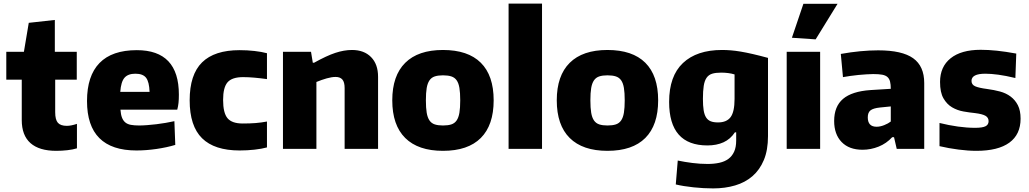

<svg xmlns="http://www.w3.org/2000/svg" viewBox="-20 -828 5724 1068"><path d="M293 11Q198 11 149.5 -32Q101 -75 101 -160V-385H15V-540H113L140 -701L285 -717V-540H407V-385H287V-204Q287 -162 302 -145Q317 -128 352 -128Q375 -128 408 -139V-3Q386 4 355 7.5Q324 11 293 11Z M739 9Q464 9 464 -266Q464 -406 533.5 -477.5Q603 -549 741 -549Q975 -549 975 -302Q975 -275 973 -256Q971 -237 966 -218H650Q652 -191 658.5 -174Q665 -157 677 -147Q689 -137 708 -133.5Q727 -130 754 -130Q774 -130 799 -132Q824 -134 850 -137Q876 -140 901.5 -144.5Q927 -149 950 -154L955 -22Q909 -8 851 0.5Q793 9 739 9ZM733 -418Q692 -418 672.5 -395.5Q653 -373 649 -317H812Q810 -373 792.5 -395.5Q775 -418 733 -418Z M1313 9Q1173 9 1104 -59Q1035 -127 1035 -270Q1035 -413 1104 -481Q1173 -549 1313 -549Q1355 -549 1395 -544.5Q1435 -540 1465 -532V-388Q1429 -393 1395.5 -396Q1362 -399 1332 -399Q1271 -399 1246 -370.5Q1221 -342 1221 -272Q1221 -200 1245.5 -170.5Q1270 -141 1330 -141Q1371 -141 1402 -143.5Q1433 -146 1465 -152V-8Q1436 0 1395.5 4.5Q1355 9 1313 9Z M1554 -540H1710L1720 -479H1727Q1797 -518 1845.5 -534Q1894 -550 1938 -550Q2005 -550 2044 -510.5Q2083 -471 2083 -401V0H1897V-338Q1897 -371 1884.5 -385.5Q1872 -400 1847 -400Q1825 -400 1797 -392Q1769 -384 1740 -372V0H1554Z M2444 11Q2306 11 2234 -60.5Q2162 -132 2162 -270Q2162 -407 2234 -478.5Q2306 -550 2444 -550Q2583 -550 2654.5 -479Q2726 -408 2726 -270Q2726 -132 2654.5 -60.5Q2583 11 2444 11ZM2444 -130Q2472 -130 2490.5 -136Q2509 -142 2520 -158Q2531 -174 2535.5 -201Q2540 -228 2540 -270Q2540 -312 2535.5 -339Q2531 -366 2520 -381.5Q2509 -397 2490.5 -403Q2472 -409 2444 -409Q2417 -409 2398.5 -403Q2380 -397 2369 -381Q2358 -365 2353.5 -338.5Q2349 -312 2349 -270Q2349 -228 2353.5 -201Q2358 -174 2369 -158Q2380 -142 2398.5 -136Q2417 -130 2444 -130Z M2809 -808H2995V0H2809Z M3359 11Q3221 11 3149 -60.5Q3077 -132 3077 -270Q3077 -407 3149 -478.5Q3221 -550 3359 -550Q3498 -550 3569.5 -479Q3641 -408 3641 -270Q3641 -132 3569.5 -60.5Q3498 11 3359 11ZM3359 -130Q3387 -130 3405.5 -136Q3424 -142 3435 -158Q3446 -174 3450.5 -201Q3455 -228 3455 -270Q3455 -312 3450.5 -339Q3446 -366 3435 -381.5Q3424 -397 3405.5 -403Q3387 -409 3359 -409Q3332 -409 3313.5 -403Q3295 -397 3284 -381Q3273 -365 3268.5 -338.5Q3264 -312 3264 -270Q3264 -228 3268.5 -201Q3273 -174 3284 -158Q3295 -142 3313.5 -136Q3332 -130 3359 -130Z M3947 220Q3894 220 3837.5 214Q3781 208 3739 198L3750 65Q3788 73 3831 78.5Q3874 84 3916 84Q3952 84 3981.5 77.5Q4011 71 4031.5 56Q4052 41 4063.5 16Q4075 -9 4075 -46V-92H4068Q4043 -54 4004.5 -36.5Q3966 -19 3915 -19Q3702 -19 3702 -261Q3702 -405 3779 -477.5Q3856 -550 3996 -550Q4020 -550 4045 -548Q4070 -546 4100 -541Q4130 -536 4167 -527.5Q4204 -519 4252 -506V-71Q4252 7 4229 62Q4206 117 4165.5 152Q4125 187 4069 203.5Q4013 220 3947 220ZM3974 -147Q4022 -147 4044 -176.5Q4066 -206 4066 -278V-414Q4050 -419 4031 -421.5Q4012 -424 3991 -424Q3961 -424 3941.5 -418Q3922 -412 3910.5 -395.5Q3899 -379 3894.5 -350.5Q3890 -322 3890 -278Q3890 -240 3894 -215Q3898 -190 3907.5 -175Q3917 -160 3933 -153.5Q3949 -147 3974 -147Z M4385 -618 4449 -807H4639L4517 -609ZM4356 -540H4542V0H4356Z M4778 5Q4703 5 4661.5 -38Q4620 -81 4620 -155Q4620 -236 4669.5 -278Q4719 -320 4822 -327L4935 -334Q4935 -358 4931 -374Q4927 -390 4916.5 -399.5Q4906 -409 4887 -412.5Q4868 -416 4837 -416Q4821 -416 4799.5 -414.5Q4778 -413 4755 -411Q4732 -409 4709.5 -405.5Q4687 -402 4669 -399L4657 -528Q4712 -538 4765 -543Q4818 -548 4865 -548Q4998 -548 5059.5 -504Q5121 -460 5121 -366V0H4968L4953 -65H4943Q4911 -30 4867.5 -12.5Q4824 5 4778 5ZM4856 -123Q4876 -123 4898.5 -132Q4921 -141 4935 -152V-236L4875 -230Q4837 -226 4822 -214Q4807 -202 4807 -175Q4807 -123 4856 -123Z M5411 11Q5366 11 5311.5 4Q5257 -3 5206 -15V-144Q5258 -131 5308.5 -124Q5359 -117 5404 -117Q5444 -117 5461.5 -125.5Q5479 -134 5479 -154Q5479 -174 5461.5 -184Q5444 -194 5403 -199Q5373 -202 5339 -208Q5305 -214 5276 -231Q5247 -248 5228 -281Q5209 -314 5209 -372Q5209 -457 5268 -504Q5327 -551 5435 -551Q5477 -551 5525 -546Q5573 -541 5633 -530L5628 -394Q5574 -407 5533 -412.5Q5492 -418 5461 -418Q5384 -418 5384 -378Q5384 -357 5404.5 -348Q5425 -339 5471 -333Q5509 -328 5542.5 -319Q5576 -310 5601.5 -291Q5627 -272 5642 -242.5Q5657 -213 5657 -168Q5657 -80 5594.5 -34.5Q5532 11 5411 11Z"/></svg>

Font: Encode Sans Narrow
Style: ExtraBold
Weight: 800
Designer: Pablo Impallari, Andres Torresi
Foundry: Pablo Impallari, Andres Torresi
Version: Version 1.000; ttfautohint (v1.00) -l 8 -r 50 -G 200 -x 14 -